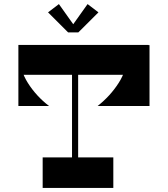

<svg xmlns="http://www.w3.org/2000/svg" viewBox="-20 -920 822 940"><path d="M534.8 -149.4V0H188.9V-149.4ZM332.6 -664.8H362.6V-123.5H332.6ZM347 -653.6H75.6Q75.6 -578.3 116.7 -513.5Q157.7 -448.8 220.2 -401H70V-699H347ZM712 -699V-401H457.8Q520.3 -450.2 561.3 -514.5Q602.4 -578.7 602.4 -653.6H307V-699ZM707.1 -553.8H70V-700H707.1ZM359.9 -771.3H317.1L408.8 -900L462 -859.5L363.6 -761.5H313.4L215.2 -859.5L268.4 -900Z"/></svg>

Font: Space Cowgirl
Style: Regular
Weight: 400
Designer: Valery Marier
Foundry: Valery Marier
Version: Version 1.000